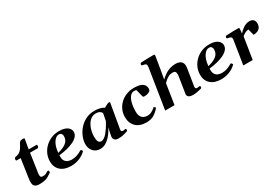

<svg xmlns="http://www.w3.org/2000/svg" viewBox="44 -1716 3848 2689"><g transform="rotate(-30 1968.0 -371.0)"><path d="M166 13.7Q136.2 13.7 114.3 5.9Q92.3 -2 80.3 -22Q68.4 -42 68.4 -78.6Q68.4 -85.4 68.8 -93Q69.3 -100.6 70.3 -108.9L117.7 -435.5H50.8Q45.9 -436 43.9 -442.4Q42 -448.7 42 -454.6Q42 -465.8 48.8 -475.1Q55.7 -484.4 62 -485.4Q99.6 -491.2 124 -504.2Q148.4 -517.1 168.9 -545.2Q189.5 -573.2 214.8 -622.6Q223.6 -639.6 236.6 -646.5Q249.5 -653.3 271.5 -653.3H291.5Q297.9 -653.3 300.8 -649.4Q303.7 -645.5 302.7 -641.6L276.4 -485.4H402.3Q408.2 -484.9 409.9 -479.7Q411.6 -474.6 411.6 -468.8Q411.6 -456.1 406.2 -447Q400.9 -438 395.5 -435.5H269.5L225.1 -134.8Q223.6 -125.5 222.9 -117.9Q222.2 -110.4 222.2 -103.5Q222.2 -71.8 235.8 -65.4Q249.5 -59.1 264.6 -59.1Q290.5 -59.1 309.1 -67.4Q327.6 -75.7 339.8 -83.7Q352.1 -91.8 358.4 -91.8Q366.2 -91.8 369.9 -84.2Q373.5 -76.7 373.5 -67.9Q373.5 -58.1 367.7 -54.2Q337.9 -34.7 313.5 -19.3Q289.1 -3.9 255.9 4.9Q222.7 13.7 166 13.7Z M946.8 -385.3Q946.8 -344.2 919.4 -312.7Q892.1 -281.2 844.5 -258.3Q796.9 -235.4 736.1 -220.5Q675.3 -205.6 607.9 -198.7Q607.4 -193.4 607.4 -187.5Q607.4 -181.6 607.4 -175.8Q607.4 -130.4 625.7 -104.7Q644 -79.1 672.1 -68.8Q700.2 -58.6 729 -58.6Q774.9 -58.6 813.5 -72Q852.1 -85.4 893.6 -109.9Q895.5 -110.8 897.2 -111.8Q898.9 -112.8 900.9 -112.8Q904.8 -112.8 913.3 -103Q921.9 -93.3 921.9 -87.4Q921.9 -86.9 922.1 -86.4Q922.4 -85.9 922.4 -85.4Q922.4 -83.5 921.4 -82.3Q920.4 -81.1 919.4 -80.1Q872.6 -34.2 809.3 -10Q746.1 14.2 679.2 14.2Q570.3 14.2 509.5 -40.5Q448.7 -95.2 448.7 -186Q448.7 -252 474.1 -308.1Q499.5 -364.3 543.7 -406.2Q587.9 -448.2 645.5 -471.7Q703.1 -495.1 767.6 -495.1Q835 -495.1 874.3 -477.3Q913.6 -459.5 930.2 -433.8Q946.8 -408.2 946.8 -385.3ZM743.2 -455.6Q698.2 -455.6 659.2 -397.9Q620.1 -340.3 610.4 -236.3Q695.8 -254.9 746.3 -294.2Q796.9 -333.5 796.9 -398.4Q796.9 -421.4 785.6 -438.5Q774.4 -455.6 743.2 -455.6Z M1155.8 11.7Q1105 12.2 1070.1 -9.5Q1035.2 -31.2 1017.1 -68.4Q999 -105.5 999 -149.4Q999 -203.6 1022.2 -263.7Q1045.4 -323.7 1089.8 -376Q1134.3 -428.2 1198 -460.9Q1261.7 -493.7 1342.8 -493.7Q1386.2 -493.7 1428.2 -483.4Q1470.2 -473.1 1493.7 -456.1Q1523.4 -473.1 1544.4 -483.4Q1565.4 -493.7 1575.7 -493.7Q1582.5 -493.7 1587.6 -491.5Q1592.8 -489.3 1592.8 -483.4L1525.4 -92.3Q1523.9 -80.1 1523.9 -71.8Q1523.9 -58.1 1534.9 -54Q1545.9 -49.8 1552.2 -49.8Q1563.5 -49.8 1575.9 -52.7Q1588.4 -55.7 1590.3 -55.7Q1597.7 -55.7 1600.8 -50Q1604 -44.4 1604 -37.6Q1604 -25.4 1599.1 -21.5Q1594.2 -17.6 1591.8 -16.6Q1582 -13.2 1541.5 -0.5Q1501 12.2 1444.3 12.2Q1403.3 12.2 1385.3 -6.8Q1367.2 -25.9 1367.2 -54.2Q1367.2 -59.6 1371.1 -78.9Q1375 -98.1 1380.1 -122.3Q1385.3 -146.5 1389.9 -167.5Q1394.5 -188.5 1396 -197.3Q1383.8 -169.4 1361.1 -134Q1338.4 -98.6 1307.1 -65.7Q1275.9 -32.7 1237.5 -10.7Q1199.2 11.2 1155.8 11.7ZM1214.8 -74.7Q1239.3 -74.7 1264.2 -92Q1289.1 -109.4 1312.3 -136.7Q1335.4 -164.1 1355.2 -193.8Q1375 -223.6 1389.2 -249Q1403.3 -274.4 1410.2 -287.6L1432.1 -397.9Q1432.1 -417 1406.5 -434.6Q1380.9 -452.1 1340.3 -452.1Q1296.4 -452.1 1262.2 -428Q1228 -403.8 1204.8 -364Q1181.6 -324.2 1169.7 -277.1Q1157.7 -230 1157.7 -184.1Q1157.7 -118.2 1173.6 -96.4Q1189.5 -74.7 1214.8 -74.7Z M1979.5 -495.1Q2071.8 -495.1 2115.5 -466.3Q2159.2 -437.5 2159.2 -381.3Q2159.2 -350.1 2128.2 -334Q2097.2 -317.9 2054.7 -317.9Q2040.5 -317.9 2035.2 -320.3Q2029.8 -322.8 2025.4 -339.8L1998.5 -448.2Q1995.1 -451.2 1987.8 -453.4Q1980.5 -455.6 1961.9 -455.6Q1925.8 -455.6 1897.9 -424.1Q1870.1 -392.6 1854.2 -333.3Q1838.4 -273.9 1838.4 -190.4Q1838.4 -143.1 1854.7 -114.5Q1871.1 -85.9 1897 -73.5Q1922.9 -61 1951.7 -61Q1993.7 -61 2024.7 -78.1Q2055.7 -95.2 2080.6 -116.7Q2083 -119.6 2085.4 -121.8Q2087.9 -124 2091.3 -121.6L2109.4 -105.5Q2111.8 -103.5 2111.8 -101.1Q2111.8 -98.6 2109.6 -96.4Q2107.4 -94.2 2106.4 -91.8Q2067.9 -45.9 2019 -16.1Q1970.2 13.7 1897.5 13.7Q1788.6 13.7 1728.8 -44.9Q1668.9 -103.5 1668.9 -200.7Q1668.9 -263.2 1692.6 -316.7Q1716.3 -370.1 1758.8 -410.2Q1801.3 -450.2 1857.7 -472.7Q1914.1 -495.1 1979.5 -495.1Z M2203.6 0 2305.7 -648.9Q2306.2 -652.8 2306.4 -656Q2306.6 -659.2 2306.6 -662.6Q2306.6 -685.5 2295.2 -694.1Q2283.7 -702.6 2268.1 -704.8Q2252.4 -707 2240.7 -710Q2235.8 -712.4 2233.2 -716.3Q2230.5 -720.2 2231.4 -729.5Q2232.4 -735.4 2236.6 -742.9Q2240.7 -750.5 2246.6 -751Q2316.4 -755.4 2371.6 -755.6Q2426.8 -755.9 2456.5 -755.9Q2460.4 -755.9 2464.8 -752Q2469.2 -748 2468.3 -736.3L2436 -539.1L2408.7 -383.3Q2418 -392.1 2438.7 -410.2Q2459.5 -428.2 2490.7 -447.8Q2522 -467.3 2562.3 -481.2Q2602.5 -495.1 2651.4 -495.1Q2685.5 -495.1 2714.1 -484.6Q2742.7 -474.1 2758.1 -447.5Q2773.4 -420.9 2768.6 -372.6L2723.1 -85.4Q2721.7 -64.5 2730 -57.4Q2738.3 -50.3 2751 -50.3Q2762.2 -50.3 2774.7 -53Q2787.1 -55.7 2790.5 -55.7Q2797.4 -55.7 2800 -49.8Q2802.7 -43.9 2802.7 -37.1Q2802.7 -31.7 2800 -25.4Q2797.4 -19 2790.5 -16.6Q2746.1 -4.4 2712.9 1Q2679.7 6.3 2655.3 6.3Q2616.2 6.3 2596.9 -3.4Q2577.6 -13.2 2571.3 -26.6Q2564.9 -40 2564.9 -51.3L2609.4 -336.4Q2609.4 -356 2607.9 -372.6Q2606.4 -389.2 2595.2 -399.2Q2584 -409.2 2554.7 -409.2Q2518.6 -409.2 2489 -393.3Q2459.5 -377.4 2438.2 -357.9Q2417 -338.4 2405.3 -326.7L2354.5 0Z M3375 -385.3Q3375 -344.2 3347.7 -312.7Q3320.3 -281.2 3272.7 -258.3Q3225.1 -235.4 3164.3 -220.5Q3103.5 -205.6 3036.1 -198.7Q3035.6 -193.4 3035.6 -187.5Q3035.6 -181.6 3035.6 -175.8Q3035.6 -130.4 3054 -104.7Q3072.3 -79.1 3100.3 -68.8Q3128.4 -58.6 3157.2 -58.6Q3203.1 -58.6 3241.7 -72Q3280.3 -85.4 3321.8 -109.9Q3323.7 -110.8 3325.4 -111.8Q3327.1 -112.8 3329.1 -112.8Q3333 -112.8 3341.6 -103Q3350.1 -93.3 3350.1 -87.4Q3350.1 -86.9 3350.3 -86.4Q3350.6 -85.9 3350.6 -85.4Q3350.6 -83.5 3349.6 -82.3Q3348.6 -81.1 3347.7 -80.1Q3300.8 -34.2 3237.5 -10Q3174.3 14.2 3107.4 14.2Q2998.5 14.2 2937.7 -40.5Q2877 -95.2 2877 -186Q2877 -252 2902.3 -308.1Q2927.7 -364.3 2971.9 -406.2Q3016.1 -448.2 3073.7 -471.7Q3131.3 -495.1 3195.8 -495.1Q3263.2 -495.1 3302.5 -477.3Q3341.8 -459.5 3358.4 -433.8Q3375 -408.2 3375 -385.3ZM3171.4 -455.6Q3126.5 -455.6 3087.4 -397.9Q3048.3 -340.3 3038.6 -236.3Q3124 -254.9 3174.6 -294.2Q3225.1 -333.5 3225.1 -398.4Q3225.1 -421.4 3213.9 -438.5Q3202.6 -455.6 3171.4 -455.6Z M3674.8 -396Q3686 -409.7 3703.6 -426.5Q3721.2 -443.4 3743.7 -459Q3766.1 -474.6 3792.7 -484.9Q3819.3 -495.1 3848.1 -495.1Q3892.1 -495.1 3912.6 -471.9Q3933.1 -448.7 3933.1 -412.6Q3933.1 -374.5 3917.2 -349.6Q3901.4 -324.7 3872.8 -312.3Q3844.2 -299.8 3806.6 -299.8L3780.3 -400.4Q3760.7 -400.4 3740.7 -392.6Q3720.7 -384.8 3703.6 -373.5Q3686.5 -362.3 3674.8 -352.1L3619.1 0H3466.8L3526.9 -379.9Q3528.3 -388.2 3528.3 -394Q3528.3 -416.5 3516.4 -425Q3504.4 -433.6 3488.8 -435.8Q3473.1 -438 3462.4 -440.9Q3453.1 -445.3 3453.1 -455.6Q3453.1 -465.3 3457.8 -473.4Q3462.4 -481.4 3468.3 -481.9Q3536.6 -486.3 3588.4 -486.6Q3640.1 -486.8 3669.4 -486.8Q3673.3 -486.8 3677.5 -483.9Q3681.6 -481 3681.6 -472.2Q3681.6 -472.2 3680.2 -453.9Q3678.7 -435.5 3674.8 -396Z"/></g></svg>

Font: Gelasio
Style: Italic
Weight: 400
Italic angle: -8.5°
Designer: Eben Sorkin
Foundry: Eben Sorkin
Version: Version 1.008